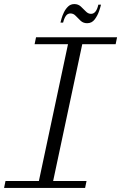

<svg xmlns="http://www.w3.org/2000/svg" viewBox="-22 -923 595 943"><path d="M-2 0 5 -34H169L312 -706H148L155 -740H553L546 -706H382L239 -34H403L396 0ZM406 -809Q387 -809 374 -821Q361 -833 350 -845Q339 -857 324 -857Q310 -857 301.5 -845Q293 -833 288 -812H275Q276 -817 280 -831.5Q284 -846 292 -862.5Q300 -879 312.5 -891Q325 -903 343 -903Q362 -903 375 -891Q388 -879 399.5 -867Q411 -855 425 -855Q451 -855 461 -900H474Q472 -890 464.5 -868Q457 -846 443 -827.5Q429 -809 406 -809Z"/></svg>

Font: Xanh Mono
Style: Italic
Weight: 400
Italic angle: -12°
Monospace: yes
Designer: Lam Bao, Duy Dao
Foundry: Yellow Type Foundry
Version: Version 3.101; ttfautohint (v1.8.3)